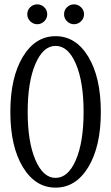

<svg xmlns="http://www.w3.org/2000/svg" viewBox="-20 -857 515 887"><path d="M151.9 -745.1Q133.8 -745.1 119.9 -758.5Q106 -772 106 -791Q106 -810.5 119.6 -823.7Q133.3 -836.9 151.9 -836.9Q170.4 -836.9 184.3 -823.7Q198.2 -810.5 198.2 -791Q198.2 -772 184.3 -758.5Q170.4 -745.1 151.9 -745.1ZM321.8 -745.1Q303.7 -745.1 289.8 -758.5Q275.9 -772 275.9 -791Q275.9 -810.5 289.6 -823.7Q303.2 -836.9 321.8 -836.9Q340.3 -836.9 354.2 -823.7Q368.2 -810.5 368.2 -791Q368.2 -772 354.2 -758.5Q340.3 -745.1 321.8 -745.1ZM388.2 -85.4Q330.6 9.8 236.8 9.8Q143.1 9.8 85.4 -85.4Q27.8 -180.7 27.8 -339.8Q27.8 -499 85.4 -594.5Q143.1 -689.9 236.8 -689.9Q330.6 -689.9 388.2 -594.5Q445.8 -499 445.8 -339.8Q445.8 -180.7 388.2 -85.4ZM236.8 -35.2Q294.9 -35.2 330.6 -118.2Q366.2 -201.2 366.2 -339.8Q366.2 -478.5 330.6 -561.8Q294.9 -645 236.8 -645Q179.2 -645 143.6 -561.8Q107.9 -478.5 107.9 -339.8Q107.9 -201.2 143.6 -118.2Q179.2 -35.2 236.8 -35.2Z"/></svg>

Font: Margherita
Style: Regular
Weight: 400
Designer: James Puckett
Foundry: Dunwich Type Founders
Version: Version 1.008;hotconv 1.0.109;makeotfexe 2.5.65596